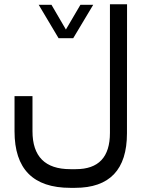

<svg xmlns="http://www.w3.org/2000/svg" viewBox="-20 -671 691 909"><path d="M326.7 -490.2 421.4 -648.4H360.8L292 -531.2L223.6 -648.4H163.1L257.3 -490.2ZM133.8 -215.8H48.8V-49.3C48.8 128.9 136.7 218.3 313 218.3H335.4C499 218.3 581.1 132.3 581.1 -40L581.5 -650.9H500.5V-42C500.5 72.8 446.8 129.9 338.9 129.9H313C193.4 129.9 133.8 69.8 133.8 -49.8Z"/></svg>

Font: Shabnam
Style: Regular
Weight: 400
Foundry: DejaVu fonts team - Redesigned by Saber Rastikerdar - Based on Vazir font
Version: Version 5.0.1